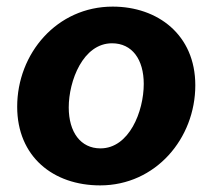

<svg xmlns="http://www.w3.org/2000/svg" viewBox="-20 -550 643 581"><path d="M283 11C451 11 571 -131 571 -292C571 -445 457 -530 321 -530C152 -530 32 -388 32 -227C32 -76 141 11 283 11ZM284 -101C224 -101 188 -150 188 -225C188 -305 231 -419 319 -419C380 -419 415 -370 415 -296C415 -213 371 -101 284 -101Z"/></svg>

Font: Fixel Text 20240404
Style: Bold Italic
Weight: 700
Width: 4
Italic angle: -10°
Designer: AlfaBravo + MacPaw
Foundry: Kyrylo Tkachov, Marchela Mozhyna, Serhii Makarenko, Maria Weinstein, Zakhar Kryvoshyya
Version: Version 1.211;Glyphs 3.2 (3225)